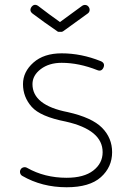

<svg xmlns="http://www.w3.org/2000/svg" viewBox="-20 -772 561 810"><path d="M261 18Q157 18 74 -30Q67 -34 65 -42Q63 -50 67 -57Q71 -64 79 -66Q87 -68 94 -64Q168 -22 261 -22Q334 -22 373.5 -52.5Q413 -83 413 -130Q413 -224 258 -259Q150 -280 113.5 -321.5Q77 -363 77 -417Q77 -469 121 -508Q165 -547 240 -547Q323 -547 405 -514Q424 -506 417 -488Q409 -469 391 -476Q313 -507 240 -507Q187 -507 152 -480.5Q117 -454 117 -417Q117 -328 266 -299Q368 -276 410.5 -233Q453 -190 453 -130Q453 -67 405.5 -24.5Q358 18 261 18ZM219 -642Q166 -678 117 -715Q102 -727 113 -743Q125 -758 141 -747Q189 -710 233 -679L326 -747Q333 -752 341 -751Q349 -750 354 -743Q359 -736 358 -728Q357 -720 350 -715L249 -642Q242 -636 233 -638Q225 -636 219 -642Z"/></svg>

Font: Hoogli Light
Style: Regular
Weight: 300
Designer: Anand Singh Naorem
Foundry: Brand New Type
Version: Version 1.00 b007